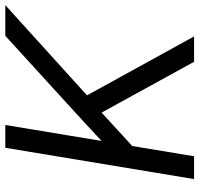

<svg xmlns="http://www.w3.org/2000/svg" viewBox="-34 -734 768 740"><g transform="rotate(-90 350.0 -364.0)"><path d="M29.8 0 150.4 -727.5H238.3L196.3 -474.1L176.8 -356.4Q212.4 -389.6 248.5 -423.1Q284.7 -456.5 321.8 -490.2L582 -727.5H700.2L352.5 -412.6L579.6 0H481.9L286.1 -356.4L157.2 -238.3L117.7 0Z"/></g></svg>

Font: Inter Display
Style: Italic
Weight: 400
Italic angle: -9.39999°
Designer: Rasmus Andersson
Foundry: rsms
Version: Version 4.000;git-a52131595